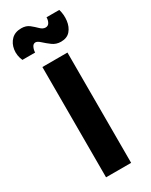

<svg xmlns="http://www.w3.org/2000/svg" viewBox="-198 -753 628 796"><g transform="rotate(-30 115.5 -355.5)"><path d="M56 0V-528H176V0ZM176 -580Q153 -580 135.5 -593Q118 -606 104.5 -618.5Q91 -631 82 -631Q71 -631 65.5 -619Q60 -607 60 -595H-1Q-13 -622 -9 -649Q-5 -676 12.5 -693.5Q30 -711 60 -711Q83 -711 98 -699Q113 -687 125 -675Q137 -663 150 -663Q162 -663 168 -673.5Q174 -684 174 -698H235Q243 -671 239.5 -643.5Q236 -616 220.5 -598Q205 -580 176 -580Z"/></g></svg>

Font: Bricolage Grotesque 12pt Condensed SemiBold
Style: Regular
Weight: 600
Width: 3
Designer: Mathieu Triay
Foundry: Atelier Triay
Version: Version 1.001; ttfautohint (v1.8.4.7-5d5b);gftools[0.9.33.de